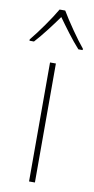

<svg xmlns="http://www.w3.org/2000/svg" viewBox="-110 -801 411 839"><g transform="rotate(10 96.0 -381.5)"><path d="M109 -763H84C60 -721 10 -650 -22 -612V-606H-2C31 -642 70 -694 97 -732C125 -693 162 -642 195 -606H214V-612C186 -645 134 -720 109 -763ZM109 0V-528H83V0Z"/></g></svg>

Font: Noto Sans Ethiopic SemiCondensed Thin
Style: Regular
Weight: 100
Width: 4
Designer: Monotype Design Team
Foundry: Monotype Imaging Inc.
Version: Version 2.102